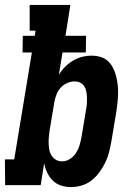

<svg xmlns="http://www.w3.org/2000/svg" viewBox="-35 -755 555 783"><path d="M254 8Q233 8 213.5 1.5Q194 -5 180 -19Q166 -33 157.5 -51Q149 -69 145 -89L131 0H-14L-15 -105H23L95 -541H57L58 -609H107L110 -630H86V-735H252L232 -609H316L315 -541H220L205 -450Q216 -468 230.5 -482.5Q245 -497 262.5 -507.5Q280 -518 299.5 -523Q319 -528 338 -528Q357 -528 374.5 -523Q392 -518 405 -506Q418 -494 426 -478Q434 -462 438.5 -444.5Q443 -427 445 -409Q447 -391 446.5 -372Q446 -353 444 -334Q442 -315 439 -297L419 -177Q415 -155 409.5 -133.5Q404 -112 394 -91.5Q384 -71 370.5 -52.5Q357 -34 338.5 -19.5Q320 -5 298 1.5Q276 8 254 8ZM219 -97Q235 -97 250 -106.5Q265 -116 274.5 -130.5Q284 -145 289 -161.5Q294 -178 297 -194L317 -314Q319 -326 319.5 -337.5Q320 -349 319.5 -361Q319 -373 316.5 -384Q314 -395 308 -404Q302 -413 292 -418Q282 -423 270 -423Q255 -423 239.5 -416.5Q224 -410 213 -398Q202 -386 196 -371Q190 -356 187 -341L167 -221Q165 -207 164 -194Q163 -181 163.5 -168Q164 -155 166.5 -142.5Q169 -130 176 -119.5Q183 -109 194 -103Q205 -97 219 -97Z"/></svg>

Font: Iosevka Curly Slab Extrabold
Style: Italic
Weight: 800
Italic angle: -9°
Monospace: yes
Designer: Belleve Invis
Foundry: Belleve Invis
Version: Version 22.1.2; ttfautohint (v1.8.4)